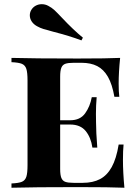

<svg xmlns="http://www.w3.org/2000/svg" viewBox="-20 -879 649 899"><path d="M34.2 0ZM269.5 -796.4Q323.7 -738.8 368.2 -702.6L361.3 -689.9Q305.7 -710.9 231 -730Q199.2 -738.3 183.6 -743.2Q168 -748 153.3 -756.3Q137.2 -765.1 128.4 -778.6Q119.6 -792 119.6 -807.1Q119.6 -819.8 125.5 -830.6Q132.8 -844.2 146.2 -851.8Q159.7 -859.4 175.3 -859.4Q191.9 -859.4 206.1 -851.6Q222.2 -843.3 235.4 -831.1Q248.5 -818.8 269.5 -796.4ZM562.5 0Q497.6 -2.9 343.8 -2.9Q137.7 -2.9 33.7 0V-20Q67.4 -21.5 82.5 -27.8Q97.7 -34.2 103.3 -51.3Q108.9 -68.4 108.9 -106V-502Q108.9 -539.6 103.3 -556.6Q97.7 -573.7 82.5 -580.1Q67.4 -586.4 33.7 -587.9V-607.9Q137.7 -605 343.8 -605Q483.9 -605 542.5 -607.9Q535.6 -541 535.6 -487.8Q535.6 -448.7 538.6 -425.8H515.6Q505.4 -484.4 485.4 -519.3Q465.3 -554.2 435.1 -569.6Q404.8 -585 361.8 -585H324.7Q298.8 -585 285.9 -580.3Q272.9 -575.7 267.3 -562Q261.7 -548.3 261.7 -520V-315.9H308.6Q355.5 -315.9 378.7 -348.4Q401.9 -380.9 409.7 -423.8H432.6Q429.2 -384.8 429.2 -346.2L429.7 -306.2Q429.7 -261.2 435.5 -188H412.6Q405.8 -235.4 381.1 -265.6Q356.4 -295.9 308.6 -295.9H261.7V-87.9Q261.7 -59.6 267.3 -45.9Q272.9 -32.2 285.9 -27.6Q298.8 -22.9 324.7 -22.9H367.7Q415 -22.9 448.2 -40.3Q481.4 -57.6 503.2 -96.9Q524.9 -136.2 535.6 -202.1H558.6Q555.7 -174.3 555.7 -129.9Q555.7 -72.3 562.5 0Z"/></svg>

Font: TypoPRO Playfair Display SC
Style: Bold
Weight: 700
Designer: Claus Eggers Sørensen
Foundry: Claus Eggers Sørensen
Version: Version 1.004;PS 001.004;hotconv 1.0.70;makeotf.lib2.5.58329